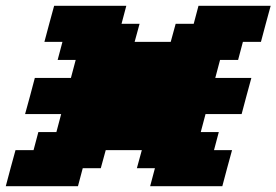

<svg xmlns="http://www.w3.org/2000/svg" viewBox="-20 -645 957 665"><path d="M500 0H750Q755.4 -21 766.6 -62.5Q777.8 -104 783.7 -125H721.2L737.8 -187.5H675.3L691.9 -250H816.9Q822.3 -270.5 833.5 -312.3Q844.7 -354 850.6 -375H725.6L742.2 -437.5H804.7L821.3 -500H883.8Q889.2 -520.5 900.4 -562.3Q911.6 -604 917.5 -625H667.5L650.9 -562.5H588.4L571.3 -500H446.3L463.4 -562.5H400.9L417.5 -625H167.5Q161.6 -604 150.4 -562.3Q139.2 -520.5 133.8 -500H196.3L179.7 -437.5H242.2L225.6 -375H100.6Q95.2 -354 84 -312.3Q72.8 -270.5 66.9 -250H191.9L175.3 -187.5H112.8L96.2 -125H33.7Q27.8 -104 16.6 -62.5Q5.4 -21 0 0H250L266.6 -62.5H329.1L346.2 -125H471.2L454.1 -62.5H516.6Z"/></svg>

Font: Faithful 32x
Style: BoldOblique
Weight: 400
Foundry: Faithful Resource Pack
Version: Version 1.0; January 27, 2023